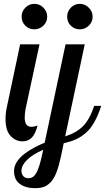

<svg xmlns="http://www.w3.org/2000/svg" viewBox="-20 -731 548 1001"><path d="M321.8 -500H421.9L319.8 -20Q377.4 -38.1 412.1 -72.5Q446.8 -106.9 471.2 -179.2H507.8Q490.7 -127.4 470.9 -92.8Q451.2 -58.1 426 -36.9Q400.9 -15.6 375.2 -4.2Q349.6 7.3 312 16.1L298.8 80.1Q287.6 132.8 274.7 166.7Q261.7 200.7 244.4 218.8Q227.1 236.8 208.3 243.4Q189.5 250 163.1 250Q113.8 250 83.5 228Q53.2 206.1 53.2 160.2Q53.2 136.7 67.1 114Q81.1 91.3 105.2 72.8Q129.4 54.2 155.8 39.8Q182.1 25.4 212.9 13.2ZM85 -500H186L112.8 -160.2Q108.9 -140.1 108.9 -117.2Q108.9 -69.8 144 -69.8Q158.7 -69.8 175.8 -76.2Q164.1 -31.2 145 -12.7Q126 5.9 97.2 5.9Q62 5.9 35.4 -22Q8.8 -49.8 8.8 -110.8Q8.8 -142.6 17.1 -179.2ZM92.8 -644Q92.8 -671.4 112.1 -691.2Q131.3 -710.9 159.2 -710.9Q186.5 -710.9 206.3 -690.9Q226.1 -670.9 226.1 -644Q226.1 -616.7 206.3 -597.4Q186.5 -578.1 159.2 -578.1Q131.3 -578.1 112.1 -597.2Q92.8 -616.2 92.8 -644ZM330.1 -644Q330.1 -671.4 349.4 -691.2Q368.7 -710.9 396 -710.9Q422.9 -710.9 442.9 -690.9Q462.9 -670.9 462.9 -644Q462.9 -616.7 443.1 -597.4Q423.3 -578.1 396 -578.1Q368.2 -578.1 349.1 -597.2Q330.1 -616.2 330.1 -644ZM128.9 198.2Q154.8 198.2 170.2 169.2Q185.5 140.1 198.2 82L205.1 49.8Q150.4 73.7 121.1 102.5Q91.8 131.3 91.8 159.2Q91.8 176.3 101.6 187.3Q111.3 198.2 128.9 198.2Z"/></svg>

Font: Lobster Two
Style: Italic
Weight: 400
Designer: Pablo Impallari
Foundry: Pablo Impallari. www.impallari.com
Version: Version 1.006